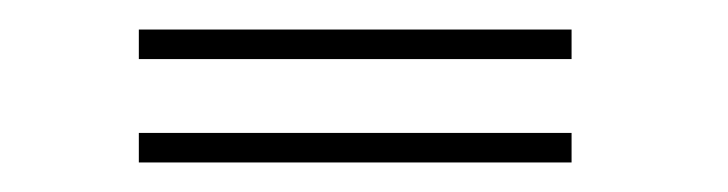

<svg xmlns="http://www.w3.org/2000/svg" viewBox="-20 -341 493 130"><path d="M74 -301V-321H367V-301ZM74 -231V-251H367V-231Z"/></svg>

Font: Raleway-v4020 Thin
Style: Italic
Weight: 250
Italic angle: -12°
Designer: Matt McInerney, Pablo Impallari, Rodrigo Fuenzalida
Foundry: Matt McInerney, Pablo Impallari, Rodrigo Fuenzalida
Version: Version 4.020;PS 004.020;hotconv 1.0.88;makeotf.lib2.5.64775